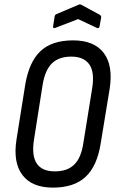

<svg xmlns="http://www.w3.org/2000/svg" viewBox="-20 -847 530 875"><path d="M221 8Q126 8 82.5 -49Q39 -106 55 -210L95 -461Q112 -564 164 -613.5Q216 -663 313 -663Q409 -663 452.5 -606Q496 -549 480 -444L439 -194Q423 -91 370.5 -41.5Q318 8 221 8ZM230 -66Q287 -66 318.5 -97Q350 -128 360 -196L400 -444Q412 -518 387 -553.5Q362 -589 305 -589Q248 -589 216.5 -558Q185 -527 174 -459L135 -211Q112 -66 230 -66ZM232 -720Q228 -718 224.5 -719.5Q221 -721 222 -726L229 -772Q231 -781 238 -783L337 -825Q344 -829 351 -825L434 -780Q442 -775 441 -767L434 -728Q432 -715 421 -720L336 -760Z"/></svg>

Font: Sofia Sans Condensed Medium
Style: Italic
Weight: 500
Italic angle: -9°
Designer: Botio Nikoltchev, Ani Petrova
Foundry: lettersoup
Version: Version 4.101; ttfautohint (v1.8.4.7-5d5b)